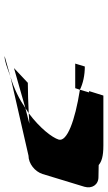

<svg xmlns="http://www.w3.org/2000/svg" viewBox="168 -858 482 859"><g transform="rotate(90 409.5 -429.0)"><path d="M265 -524H375L382 -545C354 -559 317 -567 278 -567ZM231 -208C255 -208 278 -218 323 -234ZM285 -250 464 -301 487 -316C440 -314 397 -312 351 -312ZM388 -586H394L382 -545C522 -523 616 -487 605 -450C596 -421 554 -366 487 -316C505 -317 518 -318 534 -319L464 -301C426 -275 380 -251 323 -234L677 -315C712 -315 748 -343 759 -378L816 -565C826 -599 807 -628 773 -628L719 -629C703 -642 681 -650 631 -650H408Z"/></g></svg>

Font: bitstorm
Style: maxextobl
Weight: 400
Version: Version 0.2